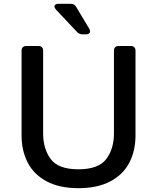

<svg xmlns="http://www.w3.org/2000/svg" viewBox="-20 -974 823 1006"><path d="M93 -265V-709Q93 -720 99.5 -726.5Q106 -733 117 -733H182Q193 -733 199.5 -726.5Q206 -720 206 -709V-274Q206 -195 245.5 -141Q285 -87 391 -87Q497 -87 537 -141Q577 -195 577 -274V-709Q577 -720 583.5 -726.5Q590 -733 601 -733H666Q677 -733 683.5 -726.5Q690 -720 690 -709V-265Q690 -184 657.5 -121.5Q625 -59 557.5 -23.5Q490 12 391 12Q292 12 225 -23.5Q158 -59 125.5 -121.5Q93 -184 93 -265ZM452 -810Q452 -803 446.5 -798.5Q441 -794 431 -794H413Q395 -794 383 -807L273 -924Q265 -934 265 -940Q265 -946 270.5 -950Q276 -954 285 -954H350Q370 -954 379 -938L448 -823Q452 -816 452 -810Z"/></svg>

Font: Shippori Gothic B2 Bold
Style: Regular
Weight: 700
Designer: FONTDASU
Foundry: FONTDASU / Google Inc. / but / Adobe
Version: Version 1.130